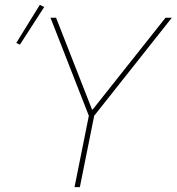

<svg xmlns="http://www.w3.org/2000/svg" viewBox="-20 -771 728 791"><path d="M162 -742 62 -587 47 -594 144 -751ZM309 0H287L346 -294L188 -698H211L359 -320H362L662 -698H688L368 -294Z"/></svg>

Font: IBM Plex Sans Thin
Style: Italic
Weight: 100
Italic angle: -11.31°
Designer: Mike Abbink, Paul van der Laan, Pieter van Rosmalen
Foundry: Bold Monday
Version: Version 3.0